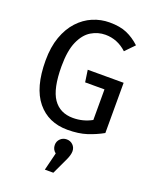

<svg xmlns="http://www.w3.org/2000/svg" viewBox="-181 -819 978 1219"><g transform="rotate(20 307.5 -209.5)"><path d="M323.6 12.8Q193.8 12.8 118.5 -79Q43.1 -170.8 43.1 -353.8Q43.1 -445.1 67.7 -513.6Q92.3 -582.1 134.6 -627.9Q176.9 -673.8 231 -696.7Q285.1 -719.5 344.1 -719.5Q414.4 -719.5 461.3 -699Q508.2 -678.5 549.7 -640L490.3 -578.5Q427.2 -636.9 345.6 -636.9Q295.4 -636.9 250.8 -610.3Q206.2 -583.6 178.5 -521.5Q150.8 -459.5 150.8 -353.8Q150.8 -202.6 196.4 -136.2Q242.1 -69.7 330.8 -69.7Q398.5 -69.7 457.4 -102.1V-308.7H326.7L314.9 -389.7H557.4V-50.3Q508.7 -23.1 453.6 -5.1Q398.5 12.8 323.6 12.8ZM341.5 71.3Q366.7 71.3 383.8 88.2Q401 105.1 401 130.3Q401 154.9 384.1 191.3L333.3 299.5H275.9L305.6 179.5Q281.5 160.5 281.5 130.3Q281.5 105.1 299 88.2Q316.4 71.3 341.5 71.3Z"/></g></svg>

Font: Fira Code Retina
Style: Regular
Weight: 450
Monospace: yes
Designer: Carrois Corporate, Edenspiekermann AG, Nikita Prokopov
Foundry: Carrois Corporate, Edenspiekermann AG, Nikita Prokopov
Version: Version 6.002